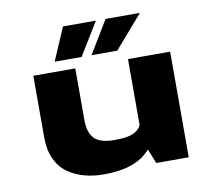

<svg xmlns="http://www.w3.org/2000/svg" viewBox="-79 -796 1007 897"><g transform="rotate(-10 425.0 -347.0)"><path d="M208 -548.5 275 -704H431L336 -548.5ZM383 -548.5 477 -704H640L505 -548.5ZM345 10Q293.5 10 250.2 -2Q207 -14 172.2 -39Q137.5 -64 118 -107Q98.5 -150 98.5 -208V-501H297.5V-255Q297.5 -198 324 -168.8Q350.5 -139.5 422 -139.5Q480.5 -139.5 509 -152.2Q537.5 -165 547.5 -188.5V-501H747.5V0H593.5L565.5 -69Q499 10 345 10Z"/></g></svg>

Font: League Mono Wide ExtraBold
Style: Regular
Weight: 800
Width: 8
Designer: Tyler Finck
Foundry: The League of Moveable Type / Tyler Finck
Version: Version 2.210